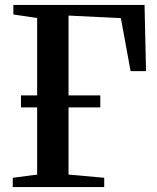

<svg xmlns="http://www.w3.org/2000/svg" viewBox="-20 -763 640 783"><path d="M32 0V-38L131.5 -51V-689.5L34.5 -704V-743H569.5L575.5 -473H512.5L473 -689L259.5 -699.5V-51L405 -38V0ZM65.5 -325V-374H389V-325Z"/></svg>

Font: Merriweather 72pt SemiBold
Style: Regular
Weight: 600
Version: Version 2.100